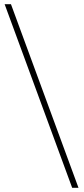

<svg xmlns="http://www.w3.org/2000/svg" viewBox="-20 -730 400 910"><path d="M322 160 2 -710H32L352 160Z"/></svg>

Font: SourceSans3VF
Style: Regular
Weight: 200
Designer: Paul D. Hunt
Foundry: Adobe
Version: Version 3.052;hotconv 1.1.0;makeotfexe 2.6.0